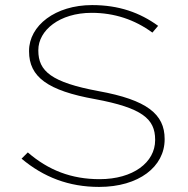

<svg xmlns="http://www.w3.org/2000/svg" viewBox="-20 -730 745 760"><path d="M372.3 9.9C529.7 9.9 631.7 -70.3 631.7 -178.2V-180.2C631.7 -278.2 561.4 -334.7 370.3 -369.3C183.2 -404 131.7 -448.5 131.7 -529.7V-531.7C131.7 -609.9 215.8 -679.2 342.6 -679.2C432.7 -679.2 512.9 -652.5 583.2 -601L605.9 -627.7C533.7 -680.2 450.5 -709.9 344.6 -709.9C199 -709.9 95 -628.7 95 -528.7V-526.7C95 -425.7 168.3 -371.3 356.4 -337.6C542.6 -303 594.1 -259.4 594.1 -177.2V-175.2C594.1 -87.1 506.9 -20.8 374.3 -20.8C262.4 -20.8 171.3 -56.4 90.1 -126.7L65.3 -102C152.5 -28.7 252.5 9.9 372.3 9.9Z"/></svg>

Font: Meinily
Style: Regular
Weight: 500
Designer: Paul Hayes
Foundry: Paul Hayes
Version: Version 1.0; ttfautohint (v1.8.4.7-5d5b)